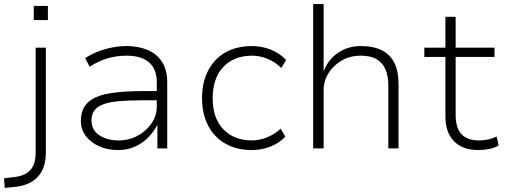

<svg xmlns="http://www.w3.org/2000/svg" viewBox="-82 -725 2479 938"><path d="M83 -627V-696H152V-627ZM-59 193 -62 146 -13 140Q37 135 64.5 107.5Q92 80 92 22V-492H142V21Q142 60 132 89Q122 118 102.5 139Q83 160 55.5 172Q28 184 -8 188Z M494 8Q443 8 402 -10.5Q361 -29 337 -61Q313 -93 313 -133Q313 -192 347 -224Q381 -256 448 -268Q515 -280 614 -280H696V-235H616Q550 -235 502 -231Q454 -227 424 -216Q394 -205 379.5 -186Q365 -167 365 -137Q365 -90 403 -64.5Q441 -39 497 -39Q548 -39 590.5 -62Q633 -85 658.5 -122.5Q684 -160 684 -204V-322Q684 -388 646 -420.5Q608 -453 536 -453Q489 -453 445 -440.5Q401 -428 356 -399L334 -441Q363 -460 396.5 -473Q430 -486 465.5 -493Q501 -500 536 -500Q594 -500 639 -481Q684 -462 709.5 -423Q735 -384 735 -322V0H687V-112H685Q670 -83 643.5 -55Q617 -27 579.5 -9.5Q542 8 494 8Z M1148 8Q1074 8 1019.5 -23Q965 -54 935 -111Q905 -168 905 -246Q905 -324 935.5 -381.5Q966 -439 1020.5 -469.5Q1075 -500 1149 -500Q1198 -500 1242 -482Q1286 -464 1316 -432L1292 -393Q1262 -423 1224 -438Q1186 -453 1150 -453Q1061 -453 1009 -398Q957 -343 957 -245Q957 -148 1009 -93.5Q1061 -39 1149 -39Q1185 -39 1222.5 -54Q1260 -69 1289 -96L1312 -58Q1284 -27 1241 -9.5Q1198 8 1148 8Z M1448 0V-705H1499V-381H1501Q1523 -436 1571 -468Q1619 -500 1680 -500Q1743 -500 1784 -479Q1825 -458 1845 -417Q1865 -376 1865 -314V0H1815V-310Q1815 -352 1802 -384Q1789 -416 1760 -434.5Q1731 -453 1680 -453Q1628 -453 1587 -429Q1546 -405 1522.5 -367Q1499 -329 1499 -284V0Z M2254 8Q2178 8 2136 -35Q2094 -78 2094 -156V-447H1991V-492H2094V-643H2144V-492H2334V-447H2144V-165Q2144 -100 2172.5 -69.5Q2201 -39 2257 -39Q2282 -39 2303 -43.5Q2324 -48 2344 -58L2354 -15Q2337 -3 2309 2.5Q2281 8 2254 8Z"/></svg>

Font: Nunito Sans 7pt ExtraLight
Style: Regular
Weight: 250
Designer: Vernon Adams
Foundry: Vernon Adams
Version: Version 3.101;gftools[0.9.27]